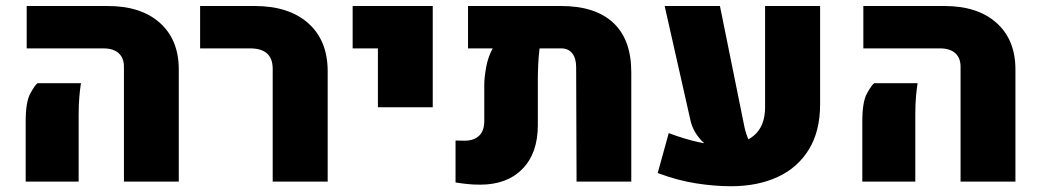

<svg xmlns="http://www.w3.org/2000/svg" viewBox="-20 -611 3497 646"><path d="M397 0V-386.7Q397 -416 379.2 -432.1Q361.3 -448.2 328.1 -448.2H69.8V-590.8H342.3Q454.6 -590.8 518.1 -533.9Q581.5 -477.1 581.5 -377.4V0ZM66.4 0V-203.1Q66.4 -268.6 82.3 -297.1Q98.1 -325.7 106.4 -331.1H252.4Q249.5 -313.5 247.1 -286.9Q244.6 -260.3 244.6 -224.6V0Z M897.5 0V-379.4Q897.5 -414.1 878.4 -431.2Q859.4 -448.2 821.3 -448.2H653.3V-590.8H836.9Q952.1 -590.8 1017.3 -532.7Q1082.5 -474.6 1082.5 -371.1V0Z M1251.5 -250V-448.2H1166.5V-590.8H1436V-250Z M1867.7 -590.8Q1982.9 -590.8 2043.5 -534.2Q2104 -477.5 2104 -368.2V0H1919.9L1918.5 -384.8Q1918.5 -415 1905.3 -431.6Q1892.1 -448.2 1868.2 -448.2H1795.4Q1792 -420.4 1790.8 -392.8Q1789.6 -365.2 1789.6 -344.7V-189.9Q1789.6 -95.7 1737.8 -42.7Q1686 10.3 1595.7 10.3Q1572.3 10.3 1553.2 8.3Q1534.2 6.3 1512.7 2.9V-138.2Q1520 -138.2 1527.8 -137.9Q1535.6 -137.7 1543.9 -137.7Q1574.2 -137.7 1591.8 -154.1Q1609.4 -170.4 1609.4 -204.6V-327.1Q1609.4 -349.6 1615.7 -384.8Q1622.1 -419.9 1637.7 -448.2H1554.7V-590.8Z M2439.5 15.6Q2384.8 15.6 2323 6.1Q2261.2 -3.4 2192.9 -28.8L2230 -163.1Q2283.7 -143.1 2328.9 -133.1Q2374 -123 2411.1 -122.6Q2478 -122.6 2516.1 -154.5Q2554.2 -186.5 2554.2 -250V-590.8H2739.3V-259.8Q2739.3 -169.4 2701.4 -107.9Q2663.6 -46.4 2596.2 -15.4Q2528.8 15.6 2439.5 15.6ZM2216.3 -590.8H2402.3L2484.9 -183.1Q2490.2 -159.2 2500 -137.7Q2509.8 -116.2 2531.2 -100.6H2394Q2367.2 -108.9 2339.6 -138.7Q2312 -168.5 2303.7 -203.6Z M3211.9 0V-386.7Q3211.9 -416 3194.1 -432.1Q3176.3 -448.2 3143.1 -448.2H2884.8V-590.8H3157.2Q3269.5 -590.8 3333 -533.9Q3396.5 -477.1 3396.5 -377.4V0ZM2881.3 0V-203.1Q2881.3 -268.6 2897.2 -297.1Q2913.1 -325.7 2921.4 -331.1H3067.4Q3064.5 -313.5 3062 -286.9Q3059.6 -260.3 3059.6 -224.6V0Z"/></svg>

Font: Heebo Black
Style: Regular
Weight: 900
Designer: Oded Ezer
Foundry: Ezer Type House
Version: Version 3.100